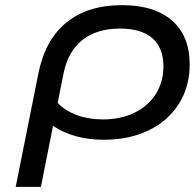

<svg xmlns="http://www.w3.org/2000/svg" viewBox="-20 -726 762 746"><path d="M717 -476Q717 -389 675 -322.5Q633 -256 557.5 -219.5Q482 -183 383 -183Q267 -183 186 -237L139 0H41L129 -440Q155 -571 238 -638.5Q321 -706 454 -706Q580 -706 648.5 -646Q717 -586 717 -476ZM615 -468Q615 -540 572 -577.5Q529 -615 446 -615Q356 -615 300 -570.5Q244 -526 227 -441L204 -326Q234 -295 279.5 -278.5Q325 -262 380 -262Q449 -262 502.5 -288Q556 -314 585.5 -361Q615 -408 615 -468Z"/></svg>

Font: Montserrat Alternates Medium
Style: Italic
Weight: 500
Italic angle: -11.3°
Designer: Julieta Ulanovsky
Foundry: Julieta Ulanovsky
Version: Version 7.200